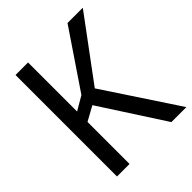

<svg xmlns="http://www.w3.org/2000/svg" viewBox="-202 -851 974 974"><g transform="rotate(-45 285.0 -364.0)"><path d="M71.6 -728H161.6V-376.2L236.1 -419.8L444.6 -728H554.3L308 -395.7L569.3 0H461.8L239.1 -344.2L161.6 -301.5V0H71.6Z"/></g></svg>

Font: Murecho Thin
Style: Regular
Weight: 100
Designer: Neil Summerour
Foundry: Positype
Version: Version 1.010